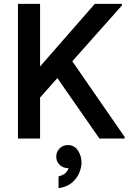

<svg xmlns="http://www.w3.org/2000/svg" viewBox="-20 -720 668 998"><path d="M132 -149.7V-310.3L473 -700H614V-692ZM73.3 0V-700H188.3V0ZM496.7 0 251.7 -352.3 337.3 -428.3 628 -8V0ZM284.3 258.3V196.7Q309.5 191.3 323.8 176.1Q338 161 338 140.9Q338 123 332.7 111.3L374.3 90Q378 101.7 378 113.3Q378 131 368.7 139.7Q359.3 148.3 348.7 151.2Q338.1 154 333.3 154Q307.3 154 289.8 136.5Q272.3 119 272.3 94.7Q272.3 69.3 289.7 51.7Q307 34 333.3 34Q366 34 384.8 62Q403.7 90.1 403.7 125.1Q403.7 149.7 392 178.3Q380.3 207 354.2 229.3Q328 251.7 284.3 258.3Z"/></svg>

Font: Fustat
Style: Regular
Weight: 400
Designer: Mohamed Gaber, Khaled Hosny, Laura Garcia Mut
Foundry: Kief Type Foundry, Alif Type Foundry, Hard Type Foundry
Version: Version 1.007